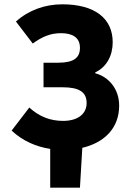

<svg xmlns="http://www.w3.org/2000/svg" viewBox="-20 -683 605 891"><path d="M213 188H351L362 3C463 -21 533 -87 533 -193C533 -269 486 -326 422 -343V-347C475 -372 503 -425 503 -487C503 -596 422 -663 269 -663C189 -663 113 -636 54 -583L132 -481C175 -512 213 -529 263 -529C315 -529 351 -510 351 -461C351 -416 324 -392 250 -392H182V-278H270C347 -278 382 -256 382 -205C382 -152 338 -122 273 -122C216 -122 164 -140 116 -184L34 -77C86 -28 149 -2 213 8Z"/></svg>

Font: DAIFUKU Sans
Style: Bold
Weight: 700
Designer: Original font ‘Source Han Sans JP’ : Paul D. Hunt
Foundry: Daifuku
Version: Version 1.000